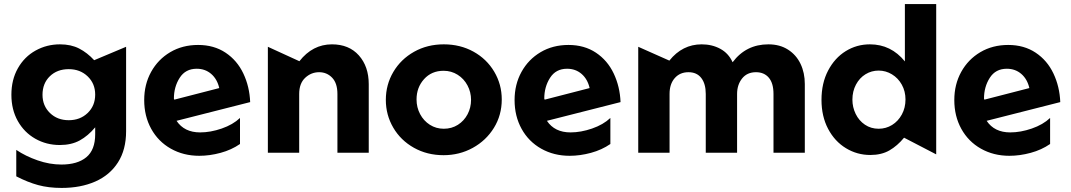

<svg xmlns="http://www.w3.org/2000/svg" viewBox="-20 -751 5264 944"><path d="M189 -285Q189 -341 225 -376Q261 -411 318 -411Q374 -411 411 -375.5Q448 -340 448 -286Q448 -231 411 -195.5Q374 -160 318 -160Q262 -160 225.5 -195.5Q189 -231 189 -285ZM282 58Q224 58 165 37.5Q106 17 60 -14V116Q116 145 167.5 159Q219 173 283 173Q377 173 448.5 141.5Q520 110 560 47.5Q600 -15 600 -106V-521L443 -455Q409 -492 369 -512.5Q329 -533 275 -533Q210 -533 155 -502.5Q100 -472 68 -415.5Q36 -359 36 -285Q36 -212 67.5 -156Q99 -100 153.5 -69Q208 -38 274 -38Q331 -38 372 -60.5Q413 -83 448 -125V-91Q448 -14 404.5 22Q361 58 282 58Z M964 -100Q886 -100 848 -157L1210 -249Q1207 -325 1176.5 -389.5Q1146 -454 1089 -492Q1032 -530 954 -530Q877 -530 817 -494.5Q757 -459 723 -397.5Q689 -336 689 -259Q689 -180 723.5 -117.5Q758 -55 820 -20Q882 15 960 15Q1011 15 1064.5 0.5Q1118 -14 1160 -43V-171Q1125 -138 1070 -119Q1015 -100 964 -100ZM947 -413Q989 -413 1018.5 -387.5Q1048 -362 1058 -318L837 -261L835 -266Q835 -324 863.5 -368.5Q892 -413 947 -413Z M1612 -533Q1517 -533 1452 -450L1297 -521V0H1451V-289Q1451 -341 1480.5 -368.5Q1510 -396 1549 -396Q1587 -396 1613 -369Q1639 -342 1639 -289V0H1793V-337Q1793 -424 1744.5 -478.5Q1696 -533 1612 -533Z M2447 -262Q2447 -336 2410 -398.5Q2373 -461 2308 -497Q2243 -533 2162 -533Q2081 -533 2016 -496.5Q1951 -460 1914 -397.5Q1877 -335 1877 -260Q1877 -186 1913.5 -123.5Q1950 -61 2015 -24.5Q2080 12 2161 12Q2239 12 2304.5 -24Q2370 -60 2408.5 -122.5Q2447 -185 2447 -262ZM2296 -260Q2296 -222 2279 -189.5Q2262 -157 2231.5 -137.5Q2201 -118 2162 -118Q2124 -118 2093.5 -137.5Q2063 -157 2045.5 -190Q2028 -223 2028 -262Q2028 -321 2065 -362Q2102 -403 2161 -403Q2199 -403 2230 -383.5Q2261 -364 2278.5 -331Q2296 -298 2296 -260Z M2785 -100Q2707 -100 2669 -157L3031 -249Q3028 -325 2997.5 -389.5Q2967 -454 2910 -492Q2853 -530 2775 -530Q2698 -530 2638 -494.5Q2578 -459 2544 -397.5Q2510 -336 2510 -259Q2510 -180 2544.5 -117.5Q2579 -55 2641 -20Q2703 15 2781 15Q2832 15 2885.5 0.5Q2939 -14 2981 -43V-171Q2946 -138 2891 -119Q2836 -100 2785 -100ZM2768 -413Q2810 -413 2839.5 -387.5Q2869 -362 2879 -318L2658 -261L2656 -266Q2656 -324 2684.5 -368.5Q2713 -413 2768 -413Z M3937 0V-338Q3937 -393 3916 -437Q3895 -481 3854.5 -507Q3814 -533 3758 -533Q3648 -533 3582 -445Q3562 -489 3521.5 -511Q3481 -533 3430 -533Q3335 -533 3271 -453L3118 -521V0H3272V-289Q3272 -338 3297.5 -367Q3323 -396 3365 -396Q3406 -396 3428 -367.5Q3450 -339 3450 -289V0H3604V-289Q3604 -334 3628.5 -365Q3653 -396 3697 -396Q3737 -396 3760 -369Q3783 -342 3783 -289V0Z M4583 -731H4429V-449Q4361 -533 4257 -533Q4192 -533 4138 -499.5Q4084 -466 4051.5 -404Q4019 -342 4019 -260Q4019 -179 4051.5 -117.5Q4084 -56 4139 -22.5Q4194 11 4259 11Q4314 11 4353 -11.5Q4392 -34 4425 -74L4583 8ZM4171 -261Q4171 -302 4188.5 -335Q4206 -368 4235.5 -386Q4265 -404 4300 -404Q4335 -404 4365.5 -385.5Q4396 -367 4414 -334.5Q4432 -302 4432 -262Q4432 -221 4414 -188Q4396 -155 4366 -136.5Q4336 -118 4300 -118Q4262 -118 4232.5 -138Q4203 -158 4187 -191Q4171 -224 4171 -261Z M4947 -100Q4869 -100 4831 -157L5193 -249Q5190 -325 5159.5 -389.5Q5129 -454 5072 -492Q5015 -530 4937 -530Q4860 -530 4800 -494.5Q4740 -459 4706 -397.5Q4672 -336 4672 -259Q4672 -180 4706.5 -117.5Q4741 -55 4803 -20Q4865 15 4943 15Q4994 15 5047.5 0.5Q5101 -14 5143 -43V-171Q5108 -138 5053 -119Q4998 -100 4947 -100ZM4930 -413Q4972 -413 5001.5 -387.5Q5031 -362 5041 -318L4820 -261L4818 -266Q4818 -324 4846.5 -368.5Q4875 -413 4930 -413Z"/></svg>

Font: Geom
Style: Bold
Weight: 700
Version: Version 1.102